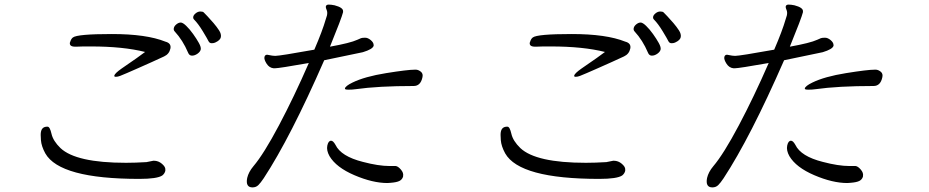

<svg xmlns="http://www.w3.org/2000/svg" viewBox="-20 -793 4040 835"><path d="M617 -88 647 -94H649Q669 -94 684.5 -80.5Q700 -67 699 -56V-50Q696 -38 686 -30Q664 -15 586 -15Q240 -15 177 -126Q160 -157 158 -183.5Q156 -210 158 -219Q162 -241 183 -242H187Q197 -242 204 -211Q211 -180 243 -149Q311 -85 528 -85Q568 -85 617 -88ZM611 -567Q516 -591 375 -591H343Q328 -591 312 -590H307Q281 -590 284 -608L285 -610Q289 -624 297 -630Q316 -645 466.5 -645Q617 -645 699 -612Q726 -605 721 -581.5Q716 -558 693.5 -547.5Q671 -537 640 -523Q609 -509 580.5 -496.5Q552 -484 532.5 -475.5Q513 -467 502.5 -463Q492 -459 484 -459Q476 -459 477 -464Q479 -474 509 -495Q588 -549 611 -567ZM798 -564Q775 -618 740 -656Q734 -662 736 -671Q738 -680 747.5 -687.5Q757 -695 766 -695Q775 -695 790 -680.5Q805 -666 820 -645Q835 -624 845 -606Q855 -588 853 -578Q851 -568 839 -559.5Q827 -551 815 -551Q803 -551 798 -564ZM916 -608Q910 -605 900.5 -605Q891 -605 886.5 -614.5Q882 -624 862 -657Q842 -690 824 -708Q819 -713 820.5 -720.5Q822 -728 831.5 -735.5Q841 -743 851.5 -743Q862 -743 866 -739Q870 -735 882 -722.5Q894 -710 908.5 -693Q923 -676 933 -660.5Q943 -645 940.5 -631.5Q938 -618 916 -608Z M1413 -114Q1399 -139 1403.5 -160Q1408 -181 1420 -181Q1429 -181 1439 -163Q1463 -113 1558 -89Q1626 -71 1674 -71H1701Q1711 -70 1723.5 -55.5Q1736 -41 1733 -27V-25Q1729 -12 1717 -6Q1705 0 1679 2L1665 3Q1601 3 1521.5 -31Q1442 -65 1413 -114ZM1790 -490Q1801 -489 1811 -480.5Q1821 -472 1817 -456Q1809 -419 1779 -419Q1625 -419 1526 -405Q1512 -403 1495.5 -403Q1479 -403 1480 -408Q1482 -419 1513 -434Q1566 -460 1659.5 -475Q1753 -490 1784 -490ZM1397 -710 1402 -726Q1405 -740 1400.5 -750Q1396 -760 1397 -765Q1399 -773 1409.5 -773Q1420 -773 1435 -770Q1473 -760 1472 -744V-740Q1466 -715 1415 -590Q1504 -606 1534 -620L1550 -627Q1556 -629 1568 -629Q1580 -629 1592.5 -618.5Q1605 -608 1605 -597V-594Q1601 -579 1558 -566L1390 -531Q1243 -195 1127 -18Q1113 3 1103 12.5Q1093 22 1078 22Q1047 22 1055 -19Q1061 -45 1082 -70Q1127 -123 1193 -247.5Q1259 -372 1323 -519Q1193 -496 1175 -496H1170Q1151 -498 1139.5 -516Q1128 -534 1130 -544.5Q1132 -555 1142 -555Q1145 -555 1164 -551L1177 -550Q1197 -550 1347 -577Q1382 -658 1397 -710Z M2617 -88 2647 -94H2649Q2669 -94 2684.5 -80.5Q2700 -67 2699 -56V-50Q2696 -38 2686 -30Q2664 -15 2586 -15Q2240 -15 2177 -126Q2160 -157 2158 -183.5Q2156 -210 2158 -219Q2162 -241 2183 -242H2187Q2197 -242 2204 -211Q2211 -180 2243 -149Q2311 -85 2528 -85Q2568 -85 2617 -88ZM2611 -567Q2516 -591 2375 -591H2343Q2328 -591 2312 -590H2307Q2281 -590 2284 -608L2285 -610Q2289 -624 2297 -630Q2316 -645 2466.5 -645Q2617 -645 2699 -612Q2726 -605 2721 -581.5Q2716 -558 2693.5 -547.5Q2671 -537 2640 -523Q2609 -509 2580.5 -496.5Q2552 -484 2532.5 -475.5Q2513 -467 2502.5 -463Q2492 -459 2484 -459Q2476 -459 2477 -464Q2479 -474 2509 -495Q2588 -549 2611 -567ZM2798 -564Q2775 -618 2740 -656Q2734 -662 2736 -671Q2738 -680 2747.5 -687.5Q2757 -695 2766 -695Q2775 -695 2790 -680.5Q2805 -666 2820 -645Q2835 -624 2845 -606Q2855 -588 2853 -578Q2851 -568 2839 -559.5Q2827 -551 2815 -551Q2803 -551 2798 -564ZM2916 -608Q2910 -605 2900.5 -605Q2891 -605 2886.5 -614.5Q2882 -624 2862 -657Q2842 -690 2824 -708Q2819 -713 2820.5 -720.5Q2822 -728 2831.5 -735.5Q2841 -743 2851.5 -743Q2862 -743 2866 -739Q2870 -735 2882 -722.5Q2894 -710 2908.5 -693Q2923 -676 2933 -660.5Q2943 -645 2940.5 -631.5Q2938 -618 2916 -608Z M3413 -114Q3399 -139 3403.5 -160Q3408 -181 3420 -181Q3429 -181 3439 -163Q3463 -113 3558 -89Q3626 -71 3674 -71H3701Q3711 -70 3723.5 -55.5Q3736 -41 3733 -27V-25Q3729 -12 3717 -6Q3705 0 3679 2L3665 3Q3601 3 3521.5 -31Q3442 -65 3413 -114ZM3790 -490Q3801 -489 3811 -480.5Q3821 -472 3817 -456Q3809 -419 3779 -419Q3625 -419 3526 -405Q3512 -403 3495.5 -403Q3479 -403 3480 -408Q3482 -419 3513 -434Q3566 -460 3659.5 -475Q3753 -490 3784 -490ZM3397 -710 3402 -726Q3405 -740 3400.5 -750Q3396 -760 3397 -765Q3399 -773 3409.5 -773Q3420 -773 3435 -770Q3473 -760 3472 -744V-740Q3466 -715 3415 -590Q3504 -606 3534 -620L3550 -627Q3556 -629 3568 -629Q3580 -629 3592.5 -618.5Q3605 -608 3605 -597V-594Q3601 -579 3558 -566L3390 -531Q3243 -195 3127 -18Q3113 3 3103 12.5Q3093 22 3078 22Q3047 22 3055 -19Q3061 -45 3082 -70Q3127 -123 3193 -247.5Q3259 -372 3323 -519Q3193 -496 3175 -496H3170Q3151 -498 3139.5 -516Q3128 -534 3130 -544.5Q3132 -555 3142 -555Q3145 -555 3164 -551L3177 -550Q3197 -550 3347 -577Q3382 -658 3397 -710Z"/></svg>

Font: LXGW Bright GB
Style: Italic
Weight: 400
Italic angle: -12°
Designer: Christian Thalmann (Catharsis Fonts)
Foundry: LXGW / Christian Thalmann (Catharsis Fonts) / Fontworks Inc.
Version: Version 5.510